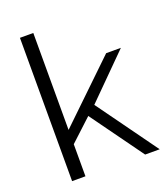

<svg xmlns="http://www.w3.org/2000/svg" viewBox="-134 -824 799 919"><g transform="rotate(-20 265.0 -365.0)"><path d="M446.9 0 254.2 -266.7 142.8 -163.4V0H74.8V-730H142.8V-236.2L437.5 -519.8H512.5L299.5 -306.8L521 0Z"/></g></svg>

Font: Raleway Thin
Style: Regular
Weight: 100
Designer: Matt McInerney, Pablo Impallari, Rodrigo Fuenzalida
Foundry: Matt McInerney, Pablo Impallari, Rodrigo Fuenzalida
Version: Version 4.026